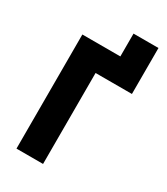

<svg xmlns="http://www.w3.org/2000/svg" viewBox="-206 -930 886 1020"><g transform="rotate(30 237.5 -420.0)"><path d="M69 0H232V-558H455V-840H302V-700H69Z"/></g></svg>

Font: Finlandica
Style: Bold
Weight: 700
Designer: Niklas Ekholm, Juho Hiilivirta, Jaakko Suomalainen
Foundry: Helsinki Type Studio
Version: Version 2.000;Glyphs 3.2 (3202)